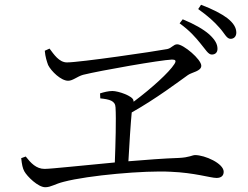

<svg xmlns="http://www.w3.org/2000/svg" viewBox="-20 -819 1040 806"><path d="M822 -636C843 -611 854 -590 869 -590C883 -590 893 -598 893 -614C893 -634 883 -652 858 -675C834 -696 796 -718 747 -738L734 -721C777 -690 801 -662 822 -636ZM901 -703C923 -679 931 -656 948 -656C963 -656 972 -667 972 -682C972 -702 961 -722 934 -743C910 -761 874 -780 824 -799L812 -781C855 -750 878 -729 901 -703ZM69 -155C72 -128 75 -113 82 -100C94 -78 140 -33 170 -33C194 -33 211 -47 248 -56C351 -83 588 -104 696 -98C797 -94 864 -72 889 -72C908 -72 919 -81 919 -98C919 -133 840 -168 799 -168C787 -168 775 -158 731 -156C668 -154 593 -148 519 -142C523 -216 529 -307 533 -347C636 -405 728 -475 769 -504C786 -516 825 -520 825 -543C825 -570 750 -633 724 -633C708 -633 701 -617 682 -613C630 -603 315 -557 261 -557C228 -557 206 -591 188 -615L168 -606C170 -580 177 -560 182 -546C195 -520 236 -480 266 -480C286 -480 304 -498 329 -505C402 -523 653 -567 702 -569C717 -569 721 -564 712 -550C690 -515 616 -448 541 -392L540 -398C537 -416 477 -437 452 -437C435 -437 416 -432 400 -427L401 -406C440 -402 464 -396 465 -368C468 -321 465 -213 462 -137C321 -124 194 -110 167 -110C132 -110 109 -135 88 -162Z"/></svg>

Font: Noto Serif CJK TC
Style: Regular
Weight: 400
Designer: Ryoko NISHIZUKA 西塚涼子 (kana & ideographs); Frank Grießhammer (Latin, Greek & Cyrillic); Wenlong ZHANG 张文龙 (bopomofo); San
Foundry: Adobe
Version: Version 2.001;hotconv 1.1.0;makeotfexe 2.6.0